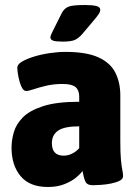

<svg xmlns="http://www.w3.org/2000/svg" viewBox="-20 -738 545 766"><path d="M171 8Q98 8 62 -35.5Q26 -79 26 -149Q26 -178 35 -210Q44 -242 71 -269.5Q98 -297 152 -314.5Q206 -332 296 -332V-353Q296 -378 281.5 -390.5Q267 -403 230 -403Q194 -403 164.5 -396Q135 -389 114.5 -382Q94 -375 84 -375Q73 -375 65 -393.5Q57 -412 53 -434Q49 -456 49 -468Q49 -481 67.5 -492Q86 -503 115 -512Q144 -521 177.5 -526Q211 -531 241 -531Q325 -531 373 -509Q421 -487 440.5 -447.5Q460 -408 460 -358V-174Q460 -127 462.5 -100.5Q465 -74 468 -60Q471 -46 471 -35Q471 -24 457.5 -17Q444 -10 424 -6Q404 -2 384 -0.5Q364 1 351 1Q327 1 320.5 -14Q314 -29 309 -56Q302 -45 284 -30Q266 -15 237.5 -3.5Q209 8 171 8ZM234 -117Q252 -117 268.5 -125.5Q285 -134 296 -147V-234Q237 -234 212 -217Q187 -200 187 -167Q187 -117 234 -117ZM229 -572Q202 -572 191.5 -576Q181 -580 181 -589Q181 -596 191 -615L227 -687Q237 -705 253.5 -711.5Q270 -718 319 -718Q349 -718 364.5 -714Q380 -710 380 -699Q380 -691 373.5 -681.5Q367 -672 357 -660L308 -602Q292 -584 277 -578Q262 -572 229 -572Z"/></svg>

Font: Asap Semi Condensed ExtraBold
Style: Regular
Weight: 800
Width: 4
Designer: Pablo Cosgaya
Foundry: Omnibus-Type
Version: Version 3.001; ttfautohint (v1.8.4.7-5d5b)